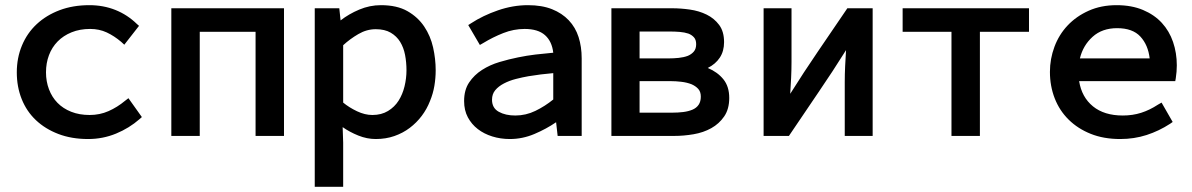

<svg xmlns="http://www.w3.org/2000/svg" viewBox="-20 -526 4614 743"><path d="M529 -73 520 -65Q480 -30 429 -9Q378 12 321 12Q257 12 206 -7.5Q155 -27 119 -61Q83 -95 64 -142.5Q45 -190 45 -246Q45 -302 65 -350Q85 -398 122 -432.5Q159 -467 210.5 -486.5Q262 -506 326 -506Q380 -506 426.5 -487.5Q473 -469 510 -433L518 -426L461 -353L449 -364Q422 -387 393 -400.5Q364 -414 329 -414Q289 -414 257 -401Q225 -388 203 -365.5Q181 -343 169.5 -312.5Q158 -282 158 -246Q158 -211 169.5 -180.5Q181 -150 202.5 -128Q224 -106 255.5 -93.5Q287 -81 327 -81Q366 -81 400 -96Q434 -111 464 -136L477 -146Z M643 0V-494H1079V0H969V-403H753V0Z M1308 -129Q1331 -110 1361.5 -95.5Q1392 -81 1421 -81Q1456 -81 1481.5 -96.5Q1507 -112 1522.5 -136.5Q1538 -161 1545.5 -192Q1553 -223 1553 -254Q1553 -285 1547.5 -313.5Q1542 -342 1528.5 -364Q1515 -386 1492 -399.5Q1469 -413 1434 -413Q1399 -413 1366.5 -394Q1334 -375 1308 -351ZM1306 -34Q1306 -19 1307 -4Q1308 11 1308 26V197H1198V-494H1293L1298 -447Q1330 -472 1370.5 -489Q1411 -506 1454 -506Q1516 -506 1556.5 -483Q1597 -460 1621.5 -423.5Q1646 -387 1656 -342.5Q1666 -298 1666 -254Q1666 -224 1661 -194Q1656 -164 1644 -135Q1632 -104 1612 -77.5Q1592 -51 1565.5 -31Q1539 -11 1506 0.5Q1473 12 1434 12Q1400 12 1366.5 -1.5Q1333 -15 1306 -34Z M2121 -243Q2097 -241 2073 -238Q2049 -235 2025 -231Q2002 -227 1976.5 -220.5Q1951 -214 1930 -203Q1909 -192 1896.5 -177Q1884 -162 1884 -140Q1884 -108 1910 -93.5Q1936 -79 1974 -79Q2015 -79 2052 -97Q2089 -115 2121 -141ZM2132 -53Q2094 -27 2048 -7.5Q2002 12 1953 12Q1917 12 1885 2Q1853 -8 1829 -26.5Q1805 -45 1790.5 -72Q1776 -99 1776 -135Q1776 -178 1795.5 -207Q1815 -236 1845.5 -255.5Q1876 -275 1913 -286Q1950 -297 1985 -304Q2019 -311 2052.5 -315Q2086 -319 2121 -322Q2116 -366 2089 -390Q2062 -414 2010 -414Q1968 -414 1927.5 -398Q1887 -382 1851 -360L1837 -352L1792 -429L1803 -436Q1849 -466 1907 -486Q1965 -506 2023 -506Q2077 -506 2116 -490.5Q2155 -475 2181 -447.5Q2207 -420 2219 -382.5Q2231 -345 2231 -300V0H2138Z M2455 -300H2568Q2587 -300 2606.5 -302Q2626 -304 2642 -310Q2656 -316 2665 -326.5Q2674 -337 2674 -355Q2674 -372 2665.5 -381.5Q2657 -391 2644 -396Q2629 -401 2610.5 -402.5Q2592 -404 2574 -404H2455ZM2455 -90H2581Q2604 -90 2624 -92.5Q2644 -95 2659.5 -101.5Q2675 -108 2683.5 -120.5Q2692 -133 2692 -152Q2692 -171 2682 -182Q2672 -193 2656 -200Q2638 -207 2616.5 -209.5Q2595 -212 2576 -212H2455ZM2719 -263Q2757 -247 2779.5 -219Q2802 -191 2802 -147Q2802 -104 2782.5 -75.5Q2763 -47 2732.5 -30Q2702 -13 2664 -6.5Q2626 0 2589 0H2346V-494H2582Q2614 -494 2649.5 -489Q2685 -484 2714.5 -469.5Q2744 -455 2763 -429.5Q2782 -404 2782 -363Q2782 -328 2765.5 -303Q2749 -278 2719 -263Z M3254 -332Q3202 -249 3147 -168.5Q3092 -88 3037 -6L3033 0H2935V-494H3043V-287Q3043 -256 3041.5 -225Q3040 -194 3038 -163Q3090 -246 3145 -326.5Q3200 -407 3255 -488L3259 -494H3357V0H3249V-208Q3249 -239 3250.5 -270Q3252 -301 3254 -332Z M3662 0V-403H3473V-494H3962V-403H3772V0Z M4429 -300Q4423 -352 4393 -384.5Q4363 -417 4303 -417Q4245 -417 4208 -383.5Q4171 -350 4159 -300ZM4518 -54 4508 -47Q4465 -19 4417 -3.5Q4369 12 4315 12Q4251 12 4201 -8Q4151 -28 4115.5 -63Q4080 -98 4061.5 -145.5Q4043 -193 4043 -248Q4043 -298 4060.5 -345Q4078 -392 4111.5 -427.5Q4145 -463 4193 -484.5Q4241 -506 4301 -506Q4359 -506 4403 -487.5Q4447 -469 4476 -437.5Q4505 -406 4519.5 -363.5Q4534 -321 4534 -273Q4534 -249 4530 -223L4528 -212H4156Q4166 -150 4209.5 -114.5Q4253 -79 4325 -79Q4363 -79 4396 -89.5Q4429 -100 4461 -121L4475 -129Z"/></svg>

Font: Codetta
Style: Bold
Weight: 700
Designer: Ulrich Proeller
Foundry: PROSA GmbH
Version: Version 2.00;September 29, 2018;FontCreator 11.5.0.2427 64-b